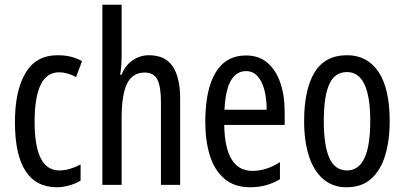

<svg xmlns="http://www.w3.org/2000/svg" viewBox="-20 -780 1706 810"><path d="M221 10Q43 10 43 -265Q43 -397 87.5 -472Q132 -547 223 -547Q255 -547 280 -540.5Q305 -534 326 -522L301 -455Q263 -475 229 -475Q126 -475 126 -266Q126 -61 230 -61Q252 -61 274.5 -67.5Q297 -74 320 -86V-18Q299 -5 271.5 2.5Q244 10 221 10Z M493 -545Q493 -501 487 -465H493Q508 -504 539.5 -525.5Q571 -547 608 -547Q677 -547 708.5 -500Q740 -453 740 -364V0H659V-348Q659 -416 643.5 -445Q628 -474 591 -474Q539 -474 516 -427Q493 -380 493 -279V0H412V-760H493Z M1018 -546Q1073 -546 1109 -514.5Q1145 -483 1163 -429.5Q1181 -376 1181 -309V-253H926Q929 -59 1045 -59Q1074 -59 1102.5 -68Q1131 -77 1161 -96V-24Q1105 10 1036 10Q968 10 926 -26.5Q884 -63 865 -125Q846 -187 846 -265Q846 -402 889.5 -474Q933 -546 1018 -546ZM1018 -480Q977 -480 954 -440Q931 -400 927 -317H1105Q1105 -361 1096 -398Q1087 -435 1067.5 -457.5Q1048 -480 1018 -480Z M1624 -269Q1624 -186 1604.5 -123Q1585 -60 1545 -25Q1505 10 1442 10Q1383 10 1343 -25Q1303 -60 1283 -122.5Q1263 -185 1263 -269Q1263 -402 1307 -474.5Q1351 -547 1444 -547Q1530 -547 1577 -476.5Q1624 -406 1624 -269ZM1346 -269Q1346 -166 1369.5 -113.5Q1393 -61 1444 -61Q1542 -61 1542 -269Q1542 -476 1444 -476Q1392 -476 1369 -424.5Q1346 -373 1346 -269Z"/></svg>

Font: Noto Sans Bengali ExtraCondensed
Style: Regular
Weight: 400
Width: 2
Designer: Jelle Bosma - Monotype Design Team
Foundry: Monotype Imaging Inc.
Version: Version 2.003; ttfautohint (v1.8.4.7-5d5b)